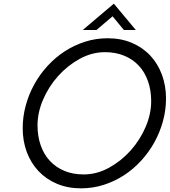

<svg xmlns="http://www.w3.org/2000/svg" viewBox="-20 -1019 927 1049"><path d="M104 -319Q104 -381 120.5 -442Q137 -503 167 -557.5Q197 -612 239.5 -658.5Q282 -705 333.5 -738.5Q385 -772 444.5 -791Q504 -810 568 -810Q641 -810 700 -785Q759 -760 800.5 -716Q842 -672 864.5 -611.5Q887 -551 887 -481Q887 -418 870.5 -357.5Q854 -297 824 -242.5Q794 -188 751.5 -141.5Q709 -95 657.5 -61.5Q606 -28 546.5 -9Q487 10 423 10Q350 10 291 -15Q232 -40 190.5 -84Q149 -128 126.5 -188Q104 -248 104 -319ZM185 -334Q185 -274 202.5 -224.5Q220 -175 252.5 -140Q285 -105 331.5 -85.5Q378 -66 437 -66Q509 -66 575.5 -102.5Q642 -139 693.5 -196.5Q745 -254 775.5 -325Q806 -396 806 -466Q806 -526 788.5 -575.5Q771 -625 738.5 -660Q706 -695 659 -714.5Q612 -734 554 -734Q482 -734 415.5 -697.5Q349 -661 297.5 -603.5Q246 -546 215.5 -475Q185 -404 185 -334ZM722 -855H657L595 -930L507 -855H432L602 -999Z"/></svg>

Font: Gauge
Style: Oblique
Weight: 400
Italic angle: -80°
Designer: Daniel Pimley
Foundry: Daniel Pimley
Version: Version 2.0